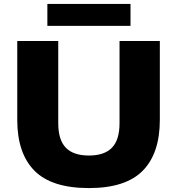

<svg xmlns="http://www.w3.org/2000/svg" viewBox="-20 -949 903 979"><path d="M68 -338V-740H277V-321Q277 -236 315.5 -196Q354 -156 433.5 -156Q512.5 -156 551 -196Q589.5 -236 589.5 -321V-740H795V-338Q795 -167 707.8 -78.5Q620.5 10 433.5 10Q243.5 10 155.8 -78.5Q68 -167 68 -338ZM221.5 -817V-929H645.5V-817Z"/></svg>

Font: Encode Sans Expanded ExtraBold
Style: Regular
Weight: 800
Width: 7
Designer: Multiple Designers
Foundry: Impallari Type
Version: Version 2.000